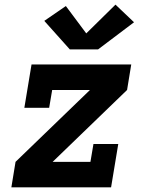

<svg xmlns="http://www.w3.org/2000/svg" viewBox="-20 -808 640 828"><path d="M29 0 47 -110 368 -420H205L192 -343H85L116 -530H546L528 -420L207 -110H370L383 -187H490L459 0ZM281 -595 171 -718 264 -782 352 -664 478 -788 558 -712 403 -595Z"/></svg>

Font: Iosevka Slab XBdExObl
Style: Regular
Weight: 800
Width: 7
Italic angle: -9°
Monospace: yes
Designer: Belleve Invis
Foundry: Belleve Invis
Version: Version 11.1.0; ttfautohint (v1.8.3)